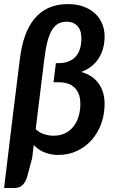

<svg xmlns="http://www.w3.org/2000/svg" viewBox="-21 -750 572 938"><path d="M76 -461.5 39 -163.5 -1 168.5H47C65 168.5 78.8 164 88.2 155C97.8 146 105.2 133.5 110.5 117.5L136 23L144 -41.5C159.3 -24.8 177.5 -12.6 198.5 -4.8C219.5 3.1 241 7 263 7C296.3 7 326.9 0.5 354.8 -12.5C382.6 -25.5 406.5 -43.2 426.5 -65.8C446.5 -88.2 462.1 -114.7 473.2 -145C484.4 -175.3 490 -208 490 -243C490 -281.7 480.3 -314.6 461 -341.8C441.7 -368.9 413.3 -387.8 376 -398.5C413.3 -412.5 441.7 -434.6 461 -464.8C480.3 -494.9 490 -530.8 490 -572.5C490 -594.2 486.1 -614.6 478.2 -633.8C470.4 -652.9 458.9 -669.6 443.8 -683.8C428.6 -697.9 409.9 -709.2 387.8 -717.5C365.6 -725.8 340.2 -730 311.5 -730C275.2 -730 243.4 -723.8 216.2 -711.5C189.1 -699.2 166 -681.4 147 -658.2C128 -635.1 112.7 -606.9 101 -573.8C89.3 -540.6 81 -503.2 76 -461.5ZM153.5 -119.5 158.5 -160.5 195 -457.5C199 -491.5 204 -520.3 210 -544C216 -567.7 223.3 -586.9 232 -601.8C240.7 -616.6 250.9 -627.3 262.8 -634C274.6 -640.7 288.3 -644 304 -644C326 -644 343.6 -637.2 356.8 -623.5C369.9 -609.8 376.5 -589.8 376.5 -563.5C376.5 -522.8 366.8 -492.3 347.2 -472C327.8 -451.7 300.7 -441.5 266 -441.5H252L240.5 -348H269C282 -348 294.7 -346.2 307 -342.8C319.3 -339.2 330.2 -333.4 339.8 -325.2C349.2 -317.1 356.9 -306.2 362.8 -292.8C368.6 -279.2 371.5 -262.5 371.5 -242.5C371.5 -221.2 368.8 -201.1 363.2 -182.2C357.8 -163.4 349.5 -146.9 338.5 -132.8C327.5 -118.6 313.8 -107.4 297.5 -99.2C281.2 -91.1 262.2 -87 240.5 -87C224.2 -87 208.2 -89.7 192.5 -95C176.8 -100.3 163.8 -108.5 153.5 -119.5Z"/></svg>

Font: Lato
Style: Bold Italic
Weight: 700
Italic angle: -7°
Designer: Lukasz Dziedzic
Foundry: tyPoland Lukasz Dziedzic
Version: Version 2.007; 2014-02-27